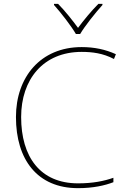

<svg xmlns="http://www.w3.org/2000/svg" viewBox="-20 -1062 654 999"><path d="M375 -885H397C421 -926 476 -995 513 -1036V-1042H492C455 -1005 414 -955 386 -917C358 -955 319 -1005 282 -1042H261V-1036C298 -995 351 -926 375 -885ZM405 -792C460 -792 516 -785 573 -755L583 -780C528 -805 470 -817 405 -817C191 -817 63 -661 63 -453C63 -232 174 -83 386 -83C465 -83 526 -97 570 -114V-137C522 -120 463 -108 386 -108C189 -108 90 -246 90 -453C90 -648 204 -792 405 -792Z"/></svg>

Font: Noto Sans Kannada UI Thin
Style: Regular
Weight: 100
Designer: Jelle Bosma - Monotype Design Team
Foundry: Monotype Imaging Inc.
Version: Version 2.005